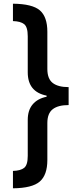

<svg xmlns="http://www.w3.org/2000/svg" viewBox="-20 -852 428 1038"><path d="M351 -284Q294 -284 265 -261.5Q236 -239 236 -187V13Q236 94 195 129.5Q154 165 50 166V72Q91 71 110.5 55.5Q130 40 130 -9V-204Q130 -256 156.5 -287.5Q183 -319 232 -329V-335Q130 -355 130 -461V-656Q130 -706 110.5 -721.5Q91 -737 50 -738V-832Q155 -831 195.5 -796Q236 -761 236 -680V-479Q236 -426 265 -403.5Q294 -381 351 -381Z"/></svg>

Font: Noto Sans Gurmukhi UI SemiCondensed SemiBold
Style: Regular
Weight: 600
Width: 4
Designer: Jelle Bosma - Monotype Design Team
Foundry: Monotype Imaging Inc.
Version: Version 2.004; ttfautohint (v1.8.4.7-5d5b)